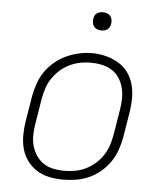

<svg xmlns="http://www.w3.org/2000/svg" viewBox="-52 -765 704 820"><g transform="rotate(5 300.0 -355.5)"><path d="M248 8Q218 8 189 2Q160 -4 136 -19Q112 -34 95 -57Q78 -80 70.5 -107.5Q63 -135 63 -165.5Q63 -196 68 -226L86 -336Q91 -363 100.5 -390.5Q110 -418 126.5 -442Q143 -466 166.5 -485.5Q190 -505 216.5 -517Q243 -529 270.5 -535Q298 -541 327 -541Q356 -541 385 -533.5Q414 -526 438.5 -511.5Q463 -497 480 -474Q497 -451 504.5 -423Q512 -395 512 -365Q512 -335 507 -304L489 -194Q484 -167 474.5 -139.5Q465 -112 448.5 -88Q432 -64 409 -44.5Q386 -25 359 -13Q332 -1 304 3.5Q276 8 248 8ZM249 -30Q249 -30 249 -30Q249 -30 249 -30Q273 -30 296 -34Q319 -38 341 -48.5Q363 -59 382 -75.5Q401 -92 414.5 -112.5Q428 -133 435.5 -155.5Q443 -178 447 -201L465 -311Q469 -335 469.5 -359Q470 -383 464 -405.5Q458 -428 445.5 -447Q433 -466 413.5 -478Q394 -490 371 -495Q348 -500 323 -500Q300 -500 277.5 -495.5Q255 -491 233 -480.5Q211 -470 192.5 -453.5Q174 -437 160.5 -417Q147 -397 139.5 -374.5Q132 -352 128 -329L110 -219Q106 -195 105.5 -171Q105 -147 111 -125Q117 -103 129.5 -84Q142 -65 160.5 -52.5Q179 -40 202 -35Q225 -30 249 -30ZM356 -641Q347 -641 338.5 -644Q330 -647 324.5 -654Q319 -661 317.5 -670.5Q316 -680 318 -690Q319 -696 322 -702Q325 -708 331 -712Q337 -716 343.5 -717.5Q350 -719 356 -719Q366 -719 374.5 -716Q383 -713 388.5 -706Q394 -699 395.5 -689.5Q397 -680 395 -670Q394 -664 390.5 -658Q387 -652 381.5 -648Q376 -644 369.5 -642.5Q363 -641 356 -641Z"/></g></svg>

Font: Iosevka Curly XLtEx
Style: Italic
Weight: 200
Width: 7
Italic angle: -9°
Monospace: yes
Designer: Belleve Invis
Foundry: Belleve Invis
Version: Version 11.1.0; ttfautohint (v1.8.3)